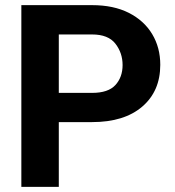

<svg xmlns="http://www.w3.org/2000/svg" viewBox="-20 -731 685 751"><path d="M340.3 -253.4H210V0H63.5V-710.9H340.3Q424.3 -710.9 483.9 -680.7Q543.5 -650.4 575.2 -597.7Q606.9 -544.9 606.9 -477.5Q606.9 -374.5 536.4 -314Q465.8 -253.4 340.3 -253.4ZM340.3 -596.2H210V-367.7H340.3Q403.3 -367.7 431.4 -398.4Q459.5 -429.2 459.5 -476.6Q459.5 -523.9 431.4 -560.1Q403.3 -596.2 340.3 -596.2Z"/></svg>

Font: Vazirmatn UI FD
Style: Bold
Weight: 700
Designer: Saber Rastikerdar
Foundry: Saber Rastikerdar
Version: Version 33.003